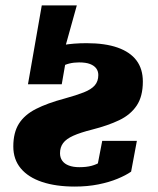

<svg xmlns="http://www.w3.org/2000/svg" viewBox="-20 -677 583 707"><path d="M262.8 -657H133.8L83 -366.8H182ZM201 -112.8Q201 -134.8 212.5 -150.2Q224 -165.6 250.1 -177.3Q276.2 -189 320 -200Q377.4 -214.6 418.9 -234.4Q460.4 -254.2 483.2 -288Q506 -321.8 506 -376.6Q506 -423 482.7 -454.2Q459.4 -485.4 413.3 -501.7Q367.2 -518 298.8 -518Q250.4 -518 211 -511Q171.6 -504 143.6 -493.8Q115.6 -483.6 102 -474L83 -366.8H207.4L223.4 -459Q215.2 -457.8 205.6 -451.8Q196 -445.8 189 -434.9Q182 -424 180 -408.8Q191.6 -422.2 205.4 -430.7Q219.2 -439.2 235.7 -443.2Q252.2 -447.2 271 -447.2Q296.2 -447.2 311.5 -441.3Q326.8 -435.4 334.4 -425.1Q342 -414.8 342 -400.6Q342 -377.8 329.1 -362.8Q316.2 -347.8 288.6 -336.9Q261 -326 218 -314.2Q154.4 -297.2 112.4 -275.8Q70.4 -254.4 49.7 -221.6Q29 -188.8 29 -137.6Q29 -90 56.5 -57Q84 -24 134.9 -7Q185.8 10 255.2 10Q302.4 10 342.2 2Q382 -6 412.9 -18.8Q443.8 -31.6 462.8 -45L484 -158.2H356.4L332.6 -34.8Q362.4 -51 373.9 -62.4Q385.4 -73.8 387 -84.2Q388.6 -94.6 386.6 -107Q367.8 -91.8 351.8 -81.6Q335.8 -71.4 317 -66.4Q298.2 -61.4 272 -61.4Q249.6 -61.4 233.5 -67.5Q217.4 -73.6 209.2 -85.2Q201 -96.8 201 -112.8Z"/></svg>

Font: Roboto Serif 20pt
Style: Italic
Weight: 400
Italic angle: -10°
Designer: Greg Gazdowicz
Foundry: Commercial Type
Version: Version 1.008